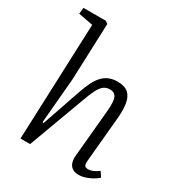

<svg xmlns="http://www.w3.org/2000/svg" viewBox="-184 -886 943 1018"><g transform="rotate(30 288.0 -377.0)"><path d="M560 -34Q552 -26 539.5 -18Q527 -10 512 -3Q497 4 481 8.5Q465 13 450 13Q424 13 409 2.5Q394 -8 388.5 -26Q383 -44 385 -67L412 -359Q417 -419 406.5 -441Q396 -463 368 -463Q345 -463 329.5 -451Q314 -439 300 -411.5Q286 -384 269 -336L145 0H86L114 -712L25 -729L29 -767H166L181 -756L168 -410L144 -134L151 -132L232 -368Q245 -406 259 -434.5Q273 -463 291 -482Q309 -501 331.5 -510Q354 -519 382 -519Q427 -519 449 -498.5Q471 -478 477 -440Q483 -402 478 -349L453 -78Q451 -55 456 -46.5Q461 -38 477 -38Q492 -38 508 -45Q524 -52 540 -64Z"/></g></svg>

Font: Literata 18pt Light
Style: Italic
Weight: 300
Italic angle: -2°
Designer: Latin by Veronika Burian and Jose Scaglione. Greek by Irene Vlachou. Cyrillic by Vera Evstafieva
Foundry: TypeTogether
Version: Version 3.103;gftools[0.9.29]